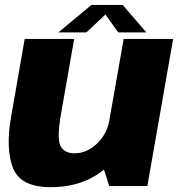

<svg xmlns="http://www.w3.org/2000/svg" viewBox="-20 -750 726 774"><path d="M420.5 0H574L678 -593H478.5L390.5 -93ZM279 -593H79.5L25 -280.5Q2 -152 32 -73.8Q62 4.5 184 4.5Q322.5 4.5 411.5 -77.2Q500.5 -159 514.5 -240L424 -276.5Q412 -209 370.5 -170.5Q329 -132 281.5 -132Q237.5 -132 223.2 -163Q209 -194 226 -291ZM215.5 -619.5H328.5L405 -691.5L456.5 -619.5H570L474.5 -730H348.5Z"/></svg>

Font: Anybody UltraCondensed Thin ExtraBold
Style: Italic
Weight: 800
Italic angle: -10°
Version: Version 1.111